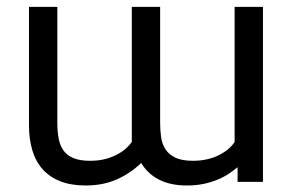

<svg xmlns="http://www.w3.org/2000/svg" viewBox="-20 -539 865 569"><path d="M684.1 0V-43.5Q672.9 -34.2 658.4 -24.4Q644 -14.6 625.2 -6.8Q606.4 1 583.7 5.9Q561 10.7 533.7 10.7Q485.4 10.7 451.4 -6.6Q417.5 -23.9 398.4 -56.2Q367.7 -25.9 326.7 -7.6Q285.6 10.7 233.9 10.7Q189.9 10.7 158.2 -2Q126.5 -14.6 106 -37.8Q85.4 -61 75.7 -94Q65.9 -127 65.9 -167.5V-518.6H149.9V-175.3Q149.9 -148.4 154.1 -127.4Q158.2 -106.4 168.9 -92Q179.7 -77.6 198.5 -70.1Q217.3 -62.5 247.1 -62.5Q273.9 -62.5 294.4 -68.4Q314.9 -74.2 330.1 -82.8Q345.2 -91.3 355.2 -100.8Q365.2 -110.4 370.6 -118.2V-518.6H454.6V-175.3Q454.6 -152.3 457.5 -132.1Q460.4 -111.8 470.7 -96.2Q481 -80.6 500.2 -71.5Q519.5 -62.5 551.8 -62.5Q574.2 -62.5 593.5 -66.9Q612.8 -71.3 628.4 -79.1Q644 -86.9 656 -96.9Q668 -106.9 675.3 -118.2V-518.6H759.3V0Z"/></svg>

Font: Arian AMU
Style: Regular
Weight: 400
Designer: Ruben Hakobyan (Tarumian)
Foundry: Ruben Hakobyan (Tarumian)
Version: Version 4.003